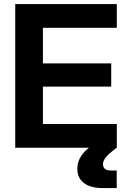

<svg xmlns="http://www.w3.org/2000/svg" viewBox="-20 -748 643 972"><path d="M57.1 0V-727.5H571.3V-607.4H197.3V-427.2H543V-309.6H197.3V-120.1H571.3V0ZM499 204.1Q439 204.1 405.3 179Q371.6 153.8 371.6 106Q371.6 69.3 392.6 39.1Q413.6 8.8 458 -21L570.8 0Q531.2 29.3 516.4 47.4Q501.5 65.4 501.5 83.5Q501.5 99.1 511.5 107.2Q521.5 115.2 542 115.2Q548.8 115.2 556.6 115.2Q564.5 115.2 570.8 115.2V204.1Q555.2 204.1 535.2 204.1Q515.1 204.1 499 204.1Z"/></svg>

Font: Inter Cardless Display
Style: Bold
Weight: 700
Designer: Rasmus Andersson
Foundry: rsms
Version: Version 4.001;git-9221beed3